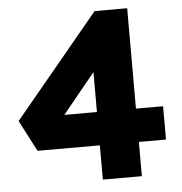

<svg xmlns="http://www.w3.org/2000/svg" viewBox="-51 -755 764 804"><g transform="rotate(-5 331.0 -353.0)"><path d="M349 0V-144H87L19 -275L376 -706H513V-284H627V-144H513V0ZM212 -284H349V-452Z"/></g></svg>

Font: Lexend Deca
Style: Bold
Weight: 700
Designer: Bonnie Shaver-Troup, Thomas Jockin
Foundry: Lexend
Version: Version 1.008; ttfautohint (v1.8.4.7-5d5b)